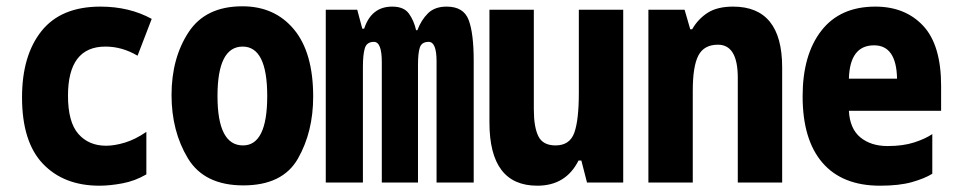

<svg xmlns="http://www.w3.org/2000/svg" viewBox="-20 -580 3040 610"><path d="M445 -26V-161Q410 -137 377 -127Q344 -117 317 -117Q262 -117 229 -154.5Q196 -192 196 -276Q196 -432 315 -432Q368 -432 417 -403L462 -520Q391 -559 299 -559Q174 -559 112 -481.5Q50 -404 50 -271Q50 -129 116.5 -59.5Q183 10 296 10Q329 10 369 2.5Q409 -5 445 -26Z M975 -273Q975 -413 914 -486.5Q853 -560 750 -560Q633 -560 579 -477.5Q525 -395 525 -278Q525 -163 577 -77Q629 9 753 9Q878 9 926.5 -76Q975 -161 975 -273ZM671 -275Q671 -432 751 -432Q829 -432 829 -275Q829 -118 752 -118Q671 -118 671 -275Z M1133 0V-368Q1133 -406 1139 -426.5Q1145 -447 1168 -447Q1193 -447 1193 -383V0H1308V-374Q1308 -412 1314 -429.5Q1320 -447 1342 -447Q1367 -447 1367 -385V0H1485V-387Q1485 -474 1469 -516.5Q1453 -559 1399 -559Q1361 -559 1339.5 -537.5Q1318 -516 1306 -484H1302Q1295 -515 1279 -537Q1263 -559 1226 -559Q1160 -559 1137 -489H1131L1115 -549H1015V0Z M1818 -70H1827L1845 0H1960V-549H1819V-285Q1819 -198 1804.5 -158Q1790 -118 1745 -118Q1705 -118 1690.5 -147Q1676 -176 1676 -233V-549H1535V-191Q1535 10 1687 10Q1778 10 1818 -70Z M2181 0V-292Q2181 -370 2199 -404Q2217 -438 2261 -438Q2324 -438 2324 -333V0H2465V-366Q2465 -559 2309 -559Q2259 -559 2228.5 -539.5Q2198 -520 2179 -487H2173L2155 -549H2040V0Z M2942 -28V-154Q2920 -139 2884.5 -127.5Q2849 -116 2800 -116Q2747 -116 2713.5 -143.5Q2680 -171 2677 -228H2970V-307Q2970 -437 2913 -498Q2856 -559 2761 -559Q2649 -559 2589.5 -482.5Q2530 -406 2530 -274Q2530 -136 2593 -63Q2656 10 2776 10Q2837 10 2877.5 -1.5Q2918 -13 2942 -28ZM2757 -436Q2828 -436 2830 -330H2677Q2680 -436 2757 -436Z"/></svg>

Font: Noto Sans Mono UI Condensed ExtraBold
Style: Regular
Weight: 800
Width: 3
Designer: Monotype Design team
Foundry: Monotype Imaging Inc.
Version: 1.000